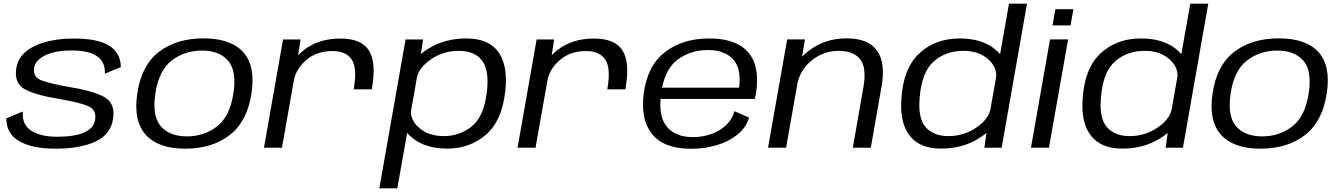

<svg xmlns="http://www.w3.org/2000/svg" viewBox="-20 -805 7312 1046"><path d="M282 5Q158.5 5 86.5 -34.8Q14.5 -74.5 14.5 -160.5L104.5 -197.5Q98.5 -126 150.2 -93Q202 -60 290.5 -60Q388.5 -60 440.8 -84.2Q493 -108.5 498.5 -154.5Q506 -208 459.8 -227.2Q413.5 -246.5 310 -264.5Q176 -286 116.2 -318.2Q56.5 -350.5 68.5 -432Q80.5 -511.5 166.5 -553.2Q252.5 -595 383 -595Q512.5 -595 574.5 -556.5Q636.5 -518 638.5 -439.5L551.5 -403.5Q554 -466.5 509.2 -498.2Q464.5 -530 371 -530Q279 -530 224.8 -502.8Q170.5 -475.5 165.5 -433.5Q159 -384 207.5 -366.5Q256 -349 355 -331.5Q490 -309.5 549.2 -275.8Q608.5 -242 596 -158.5Q584.5 -74 501.5 -34.5Q418.5 5 282 5Z M989 5Q842 5 773.8 -71Q705.5 -147 728 -296.5Q751 -450.5 846.8 -523.2Q942.5 -596 1089 -596Q1236.5 -596 1304.8 -521.2Q1373 -446.5 1350 -296.5Q1327 -143 1231.2 -69Q1135.5 5 989 5ZM998 -62Q1092 -62 1162.2 -116.2Q1232.5 -170.5 1251.5 -296Q1270.5 -419.5 1222.5 -474.5Q1174.5 -529.5 1080.5 -529.5Q986.5 -529.5 916 -475.8Q845.5 -422 826.5 -296Q808 -172.5 856 -117.2Q904 -62 998 -62Z M1907 -318.5Q1927.5 -434.5 1896 -480.8Q1864.5 -527 1790.5 -527Q1705 -527 1648 -477.5Q1597.5 -433.5 1582.5 -376L1516 0H1418L1522 -590H1617.5L1604 -504Q1619.5 -520 1638.5 -534.5Q1717 -595 1834.5 -595Q1949.5 -595 1990.5 -529.2Q2031.5 -463.5 2005.5 -318.5Z M2046.5 221 2189.5 -590H2285L2273 -511Q2291.5 -526 2315.5 -541Q2404 -595.5 2521 -595.5Q2643 -595.5 2695.8 -520.5Q2748.5 -445.5 2732.5 -307Q2714.5 -145.5 2626.8 -70.5Q2539 4.5 2417 4.5Q2300.5 4.5 2230.5 -50.5Q2211 -65.5 2198 -80.5L2144.5 221ZM2219 -199.5Q2216.5 -150.5 2262 -110Q2313.5 -63.5 2397.5 -63.5Q2484.5 -63.5 2550.5 -116.8Q2616.5 -170 2632.5 -305Q2646.5 -421 2606.5 -474.5Q2566.5 -528 2479 -528Q2395.5 -528 2327.5 -481.5Q2267 -439.5 2252.5 -389.5Z M3288.5 -318.5Q3309 -434.5 3277.5 -480.8Q3246 -527 3172 -527Q3086.5 -527 3029.5 -477.5Q2979 -433.5 2964 -376L2897.5 0H2799.5L2903.5 -590H2999L2985.5 -504Q3001 -520 3020 -534.5Q3098.5 -595 3216 -595Q3331 -595 3372 -529.2Q3413 -463.5 3387 -318.5Z M3745.5 5.5Q3598 5.5 3533.2 -73.5Q3468.5 -152.5 3487 -295.5Q3507 -447 3602.8 -521.2Q3698.5 -595.5 3844.5 -595.5Q3990.5 -595.5 4055.8 -520.5Q4121 -445.5 4099 -298.5Q4096 -278.5 4091.5 -266H3578.5Q3571 -167 3611.5 -116.5Q3658 -58 3755 -58Q3808 -58 3855.5 -75Q3903 -92 3936.2 -123.5Q3969.5 -155 3981 -199L4061 -164.5Q4044.5 -109.5 3997.2 -71.5Q3950 -33.5 3884 -14Q3818 5.5 3745.5 5.5ZM3587 -327.5H4006.5Q4019.5 -431 3975 -480.5Q3928.5 -532.5 3836 -532.5Q3741 -532.5 3670 -479Q3608 -432 3587 -327.5Z M4164 0 4268.5 -590.5H4365.5L4349.5 -496.5Q4364.5 -511 4382 -525Q4470.5 -596 4592.5 -596Q4710.5 -596 4758 -529Q4805.5 -462 4782.5 -333L4724 0H4626L4683.5 -328Q4702.5 -435 4666.5 -481.5Q4630.5 -528 4548.5 -528Q4465.5 -528 4401 -475Q4343 -427.5 4325.5 -356.5L4262.5 0Z M5343 0 5354 -80.5Q5335.5 -65.5 5311.5 -50.5Q5223.5 4.5 5106.5 4.5Q4991.5 4.5 4936.5 -65.2Q4881.5 -135 4890.5 -263Q4899.5 -430.5 4987 -513Q5074.5 -595.5 5208.5 -595.5Q5325 -595.5 5395.5 -541Q5415 -525.5 5428.5 -510.5L5477 -785H5575L5437 0ZM5375.5 -208 5407 -387.5Q5411.5 -438.5 5364.5 -481.5Q5313 -528 5229 -528Q5132.5 -528 5067 -470.5Q5001.5 -413 4990.5 -274.5Q4980 -162.5 5022.2 -113Q5064.5 -63.5 5147 -63.5Q5231 -63.5 5299 -110Q5363.5 -154 5375.5 -208Z M5596.5 0 5700.5 -590.5H5799L5694.5 0ZM5729.5 -755H5828L5812 -666.5H5714Z M6330.5 0 6341.5 -80.5Q6323 -65.5 6299 -50.5Q6211 4.5 6094 4.5Q5979 4.5 5924 -65.2Q5869 -135 5878 -263Q5887 -430.5 5974.5 -513Q6062 -595.5 6196 -595.5Q6312.5 -595.5 6383 -541Q6402.5 -525.5 6416 -510.5L6464.5 -785H6562.5L6424.5 0ZM6363 -208 6394.5 -387.5Q6399 -438.5 6352 -481.5Q6300.5 -528 6216.5 -528Q6120 -528 6054.5 -470.5Q5989 -413 5978 -274.5Q5967.5 -162.5 6009.8 -113Q6052 -63.5 6134.5 -63.5Q6218.5 -63.5 6286.5 -110Q6351 -154 6363 -208Z M6847 5Q6700 5 6631.8 -71Q6563.5 -147 6586 -296.5Q6609 -450.5 6704.8 -523.2Q6800.5 -596 6947 -596Q7094.5 -596 7162.8 -521.2Q7231 -446.5 7208 -296.5Q7185 -143 7089.2 -69Q6993.5 5 6847 5ZM6856 -62Q6950 -62 7020.2 -116.2Q7090.5 -170.5 7109.5 -296Q7128.5 -419.5 7080.5 -474.5Q7032.5 -529.5 6938.5 -529.5Q6844.5 -529.5 6774 -475.8Q6703.5 -422 6684.5 -296Q6666 -172.5 6714 -117.2Q6762 -62 6856 -62Z"/></svg>

Font: Anybody ExtraExpanded Regular
Style: Italic
Weight: 400
Width: 8
Italic angle: -10°
Designer: Tyler Finck
Foundry: Etcetera Type Company
Version: Version 1.010; ttfautohint (v1.8.3) -l 8 -r 50 -G 200 -x 14 